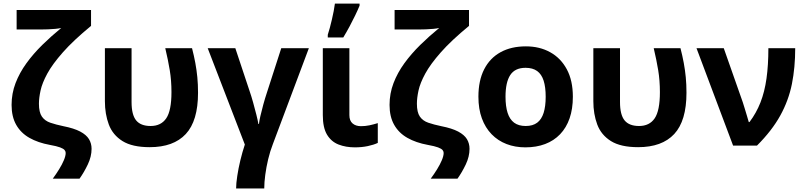

<svg xmlns="http://www.w3.org/2000/svg" viewBox="-20 -816 4516 1076"><path d="M493.2 18.1Q493.2 61.5 471.9 106Q450.7 150.4 425.8 185.1H275.9Q294.9 159.2 311.5 132.3Q328.1 105.5 338.1 81.5Q348.1 57.6 348.1 41Q348.1 32.2 341.8 24.7Q335.4 17.1 316.7 10Q297.9 2.9 259.8 -3.9Q192.9 -16.1 144.8 -43.5Q96.7 -70.8 70.8 -116.5Q44.9 -162.1 44.9 -228Q44.9 -292 67.1 -350.1Q89.4 -408.2 128.2 -461.7Q167 -515.1 217 -564.2Q267.1 -613.3 323.2 -659.2Q311 -656.2 290.3 -654.3Q269.5 -652.3 248.5 -651.6Q227.5 -650.9 214.8 -650.9H73.2V-759.8H490.2V-670.9Q391.1 -589.4 332.5 -522.9Q273.9 -456.5 245.1 -403.6Q216.3 -350.6 207.3 -308.8Q198.2 -267.1 198.2 -234.9Q198.2 -186.5 214.8 -162.6Q231.4 -138.7 262.2 -128.2Q293 -117.7 335 -108.9Q394.5 -97.2 429.2 -78.9Q463.9 -60.5 478.5 -36.4Q493.2 -12.2 493.2 18.1Z M818.8 8.8Q721.2 8.8 666.5 -25.4Q611.8 -59.6 589.8 -118.2Q567.9 -176.8 567.9 -249V-545.9H717.3V-244.1Q717.3 -172.9 742.9 -141.4Q768.6 -109.9 824.2 -109.9Q882.3 -109.9 911.6 -152.8Q940.9 -195.8 940.9 -299.8Q940.9 -364.7 931.4 -422.4Q921.9 -480 906.2 -545.9H1056.2Q1067.4 -502.4 1074.7 -462.9Q1082 -423.3 1085.9 -383.1Q1089.8 -342.8 1089.8 -295.9Q1089.8 -138.7 1021.2 -64.9Q952.6 8.8 818.8 8.8Z M1710.9 -545.9 1509.3 -8.8Q1493.7 31.2 1482.9 76.2Q1472.2 121.1 1466.6 163.8Q1460.9 206.5 1460.9 240.2H1303.2Q1303.2 212.4 1309.6 170.4Q1315.9 128.4 1327.1 81.8Q1338.4 35.2 1352.1 -5.9L1144 -545.9H1298.8L1378.9 -305.2Q1388.2 -278.8 1398.4 -242.2Q1408.7 -205.6 1417 -172.1Q1425.3 -138.7 1428.2 -121.1H1431.2Q1432.6 -136.2 1439.2 -165.5Q1445.8 -194.8 1455.6 -230.2Q1465.3 -265.6 1476.1 -297.9L1556.2 -545.9Z M1938 -545.9V-170.9Q1938 -139.6 1955.8 -124.3Q1973.6 -108.9 2002.9 -108.9Q2027.8 -108.9 2050.8 -113.8Q2073.7 -118.7 2097.2 -126V-15.1Q2074.7 -4.4 2041.3 2.7Q2007.8 9.8 1968.8 9.8Q1918 9.8 1877.2 -6.1Q1836.4 -22 1812.7 -61.3Q1789.1 -100.6 1789.1 -170.9V-545.9ZM1816.9 -606V-621.1Q1822.8 -638.7 1828.6 -660.9Q1834.5 -683.1 1840.1 -707Q1845.7 -731 1850.1 -753.9Q1854.5 -776.9 1856.9 -795.9H1995.1V-784.2Q1984.4 -758.3 1970.2 -729Q1956.1 -699.7 1939.5 -668.7Q1922.9 -637.7 1903.8 -606Z M2611.3 18.1Q2611.3 61.5 2590.1 106Q2568.8 150.4 2543.9 185.1H2394Q2413.1 159.2 2429.7 132.3Q2446.3 105.5 2456.3 81.5Q2466.3 57.6 2466.3 41Q2466.3 32.2 2460 24.7Q2453.6 17.1 2434.8 10Q2416 2.9 2377.9 -3.9Q2311 -16.1 2262.9 -43.5Q2214.8 -70.8 2189 -116.5Q2163.1 -162.1 2163.1 -228Q2163.1 -292 2185.3 -350.1Q2207.5 -408.2 2246.3 -461.7Q2285.2 -515.1 2335.2 -564.2Q2385.3 -613.3 2441.4 -659.2Q2429.2 -656.2 2408.4 -654.3Q2387.7 -652.3 2366.7 -651.6Q2345.7 -650.9 2333 -650.9H2191.4V-759.8H2608.4V-670.9Q2509.3 -589.4 2450.7 -522.9Q2392.1 -456.5 2363.3 -403.6Q2334.5 -350.6 2325.4 -308.8Q2316.4 -267.1 2316.4 -234.9Q2316.4 -186.5 2333 -162.6Q2349.6 -138.7 2380.4 -128.2Q2411.1 -117.7 2453.1 -108.9Q2512.7 -97.2 2547.4 -78.9Q2582 -60.5 2596.7 -36.4Q2611.3 -12.2 2611.3 18.1Z M3190.4 -273.9Q3190.4 -205.6 3172.1 -152.8Q3153.8 -100.1 3118.9 -63.7Q3084 -27.3 3034.9 -8.8Q2985.8 9.8 2924.3 9.8Q2866.7 9.8 2818.6 -8.8Q2770.5 -27.3 2735.1 -63.7Q2699.7 -100.1 2680.4 -152.8Q2661.1 -205.6 2661.1 -273.9Q2661.1 -364.7 2693.4 -427.7Q2725.6 -490.7 2785.2 -523.4Q2844.7 -556.2 2927.2 -556.2Q3003.9 -556.2 3063.2 -523.4Q3122.6 -490.7 3156.5 -427.7Q3190.4 -364.7 3190.4 -273.9ZM2813 -273.9Q2813 -220.2 2824.7 -183.6Q2836.4 -147 2861.3 -128.4Q2886.2 -109.9 2926.3 -109.9Q2965.8 -109.9 2990.5 -128.4Q3015.1 -147 3026.6 -183.6Q3038.1 -220.2 3038.1 -273.9Q3038.1 -328.1 3026.6 -364Q3015.1 -399.9 2990.2 -418Q2965.3 -436 2925.3 -436Q2866.2 -436 2839.6 -395.5Q2813 -355 2813 -273.9Z M3556.2 8.8Q3458.5 8.8 3403.8 -25.4Q3349.1 -59.6 3327.1 -118.2Q3305.2 -176.8 3305.2 -249V-545.9H3454.6V-244.1Q3454.6 -172.9 3480.2 -141.4Q3505.9 -109.9 3561.5 -109.9Q3619.6 -109.9 3648.9 -152.8Q3678.2 -195.8 3678.2 -299.8Q3678.2 -364.7 3668.7 -422.4Q3659.2 -480 3643.6 -545.9H3793.5Q3804.7 -502.4 3812 -462.9Q3819.3 -423.3 3823.2 -383.1Q3827.1 -342.8 3827.1 -295.9Q3827.1 -138.7 3758.5 -64.9Q3689.9 8.8 3556.2 8.8Z M3883.3 -545.9H4036.1L4142.6 -243.2Q4147.5 -228 4153.8 -207.3Q4160.2 -186.5 4166.3 -166Q4172.4 -145.5 4176.3 -131.8H4180.2Q4218.3 -182.1 4241.7 -241.7Q4265.1 -301.3 4275.6 -376.2Q4286.1 -451.2 4286.1 -545.9H4436.5Q4436.5 -438 4418 -345.5Q4399.4 -252.9 4352.8 -168.5Q4306.2 -84 4222.2 0H4088.4Z"/></svg>

Font: Wonky
Style: Regular
Weight: 400
Designer: Monotype Design Team
Foundry: Monotype Imaging Inc.
Version: Version 3.000